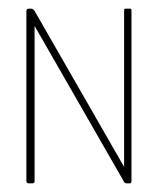

<svg xmlns="http://www.w3.org/2000/svg" viewBox="-20 -424 367 444"><path d="M267 -38V-398Q267 -403 268 -403.5Q269 -404 271 -404H280Q282 -404 283 -403.5Q284 -403 284 -398V-5Q284 0 280 0H273Q268 0 266 -5L60 -364V-5Q60 0 55 0H47Q41 0 41 -5V-398Q41 -404 47 -404H52Q57 -404 61 -397Z"/></svg>

Font: Chathura Thin
Style: Regular
Weight: 250
Designer: Appaji Ambarisha Darbha
Foundry: Aditya Fonts
Version: Version 1.001 2016